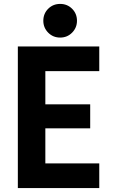

<svg xmlns="http://www.w3.org/2000/svg" viewBox="-20 -956 572 976"><path d="M70.7 0V-719.7H484.6V-594.4H210.5V-425.6H438.5V-303.5H210.5V-125.3H484.6V0ZM285.8 -765Q249.8 -765 225 -790Q200.2 -815.1 200.2 -850.5Q200.2 -886.8 225 -911.5Q249.8 -936.1 285.8 -936.1Q321.8 -936.1 346.5 -911.5Q371.3 -886.8 371.3 -850.5Q371.3 -815.1 346.5 -790Q321.8 -765 285.8 -765Z"/></svg>

Font: Reddit Sans
Style: Regular
Weight: 400
Designer: Stephen Hutchings
Foundry: Reddit
Version: Version 1.014